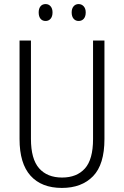

<svg xmlns="http://www.w3.org/2000/svg" viewBox="-20 -913 609 943"><path d="M493 -230Q493 -105 437 -47.5Q381 10 284 10Q184 10 130 -50Q76 -110 76 -230V-714H132V-231Q132 -132 172 -86.5Q212 -41 285 -41Q357 -41 397 -85.5Q437 -130 437 -230V-714H493ZM170 -852Q170 -871 179 -882Q188 -893 204 -893Q219 -893 228.5 -882Q238 -871 238 -852Q238 -832 228.5 -821Q219 -810 204 -810Q188 -810 179 -821Q170 -832 170 -852ZM332 -852Q332 -871 341.5 -882Q351 -893 366 -893Q381 -893 391 -882Q401 -871 401 -852Q401 -832 391.5 -821Q382 -810 366 -810Q351 -810 341.5 -821Q332 -832 332 -852Z"/></svg>

Font: Noto Sans Sinhala UI Condensed Light
Style: Regular
Weight: 300
Width: 3
Designer: Jelle Bosma - Monotype Design Team
Foundry: Monotype Imaging Inc.
Version: Version 2.006; ttfautohint (v1.8.4.7-5d5b)